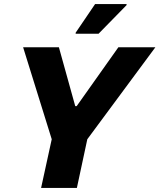

<svg xmlns="http://www.w3.org/2000/svg" viewBox="-20 -919 780 939"><path d="M181 0 233 -238 93 -688H268L348 -400H355L559 -688H740L407 -238L356 0ZM350 -754V-759L445 -899H599V-894L462 -754Z"/></svg>

Font: Saira Thin
Style: Bold Italic
Weight: 700
Italic angle: -12°
Version: Version 1.101